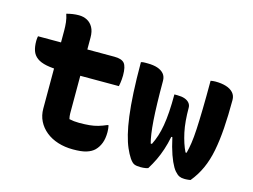

<svg xmlns="http://www.w3.org/2000/svg" viewBox="-97 -877 1395 1057"><g transform="rotate(15 600.0 -349.0)"><path d="M44 -540H479Q521 -540 536.5 -521.5Q552 -503 552 -453Q552 -442 551 -430.5Q550 -419 548.5 -409Q547 -399 545 -390H217Q166 -390 131.5 -397Q97 -404 77 -419Q57 -434 49 -457Q41 -480 41 -513Q41 -518 41.5 -523Q42 -528 42.5 -532.5Q43 -537 44 -540ZM546 -167Q548 -158 549 -147.5Q550 -137 550 -129Q550 -92 540 -66Q530 -40 512 -22Q504 -14 492.5 -7.5Q481 -1 466.5 3.5Q452 8 433 10Q414 12 390 12Q344 12 304.5 -0.5Q265 -13 236 -36.5Q207 -60 191 -92Q175 -124 175 -163Q175 -219 175 -274.5Q175 -330 175 -385.5Q175 -441 175 -497Q175 -553 175 -608Q175 -631 172.5 -654Q170 -677 162 -700Q180 -705 197.5 -707.5Q215 -710 232 -710Q258 -710 279 -699Q300 -688 312.5 -665.5Q325 -643 325 -608Q325 -554 325 -500Q325 -446 325 -392Q325 -338 325 -284.5Q325 -231 325 -176Q325 -168 326 -160Q327 -152 329 -144Q343 -141 356 -139.5Q369 -138 385 -138Q419 -138 444.5 -140.5Q470 -143 492.5 -149.5Q515 -156 540 -167Z M852 -425H869Q894 -425 911 -419Q928 -413 937.5 -401.5Q947 -390 947 -375Q947 -336 950 -301Q953 -266 959.5 -236Q966 -206 974.5 -180Q983 -154 994 -132H1000Q1007 -158 1012 -191.5Q1017 -225 1019.5 -272.5Q1022 -320 1023.5 -387.5Q1025 -455 1025 -549Q1029 -550 1033 -550.5Q1037 -551 1042 -551.5Q1047 -552 1053 -552Q1087 -552 1113 -544Q1139 -536 1154 -519.5Q1169 -503 1169 -478Q1169 -389 1164 -317Q1159 -245 1147.5 -186.5Q1136 -128 1114.5 -80.5Q1093 -33 1060 7Q1056 8 1051 8.5Q1046 9 1041.5 9.5Q1037 10 1032.5 10Q1028 10 1024 10Q1008 10 996 4.5Q984 -1 970 -17Q963 -25 956 -37Q949 -49 942 -64.5Q935 -80 928 -100Q921 -120 914.5 -143.5Q908 -167 902 -195H896Q892 -174 887 -155.5Q882 -137 876.5 -120Q871 -103 864.5 -87Q858 -71 851 -56Q844 -41 835.5 -26Q827 -11 818 4Q813 6 805.5 7.5Q798 9 790 9.5Q782 10 774 10Q753 10 740 5Q727 0 712 -22Q698 -43 685 -73Q672 -103 661.5 -145Q651 -187 643.5 -244Q636 -301 632 -376.5Q628 -452 628 -549Q634 -551 639.5 -551.5Q645 -552 651.5 -552Q658 -552 665 -552Q699 -552 722.5 -544Q746 -536 759 -520.5Q772 -505 772 -481Q772 -410 773.5 -354Q775 -298 778 -256Q781 -214 785.5 -183Q790 -152 796 -130H803Q816 -156 825 -184Q834 -212 840 -246.5Q846 -281 849 -325Q852 -369 852 -425Z"/></g></svg>

Font: Recursive Monospace Casual ExtraBold
Style: Regular
Weight: 800
Version: Version 1.047